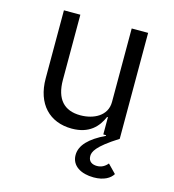

<svg xmlns="http://www.w3.org/2000/svg" viewBox="-108 -606 816 903"><g transform="rotate(15 300.0 -154.5)"><path d="M502 -516H422V-158C422 -90 358 -59 294 -59C215 -59 172 -105 172 -199V-516H92V-185C92 -60 163 12 271 12C356 12 396 -33 418 -84H422V0H435L436 3C361 39 321 79 321 127C321 180 369 207 430 207C480 207 510 188 523 166L483 125C470 141 453 151 431 151C410 151 389 142 389 114C389 94 399 65 502 0Z"/></g></svg>

Font: IBM Plex Mono
Style: Regular
Weight: 400
Monospace: yes
Designer: Mike Abbink, Paul van der Laan, Pieter van Rosmalen
Foundry: Bold Monday
Version: Version 2.004